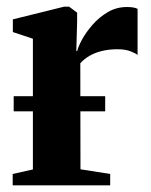

<svg xmlns="http://www.w3.org/2000/svg" viewBox="-20 -555 452 575"><path d="M18 0V-34L78.5 -47.5V-439L18.5 -459V-497L172 -535H187L211 -517V-491L208.5 -401.5L211.5 -403Q214.5 -416 226.2 -437.5Q238 -459 257.5 -481.2Q277 -503.5 303 -518.8Q329 -534 360 -534Q372 -534 379.8 -532.5Q387.5 -531 392 -528.5V-390.5Q385 -396 369.8 -401.8Q354.5 -407.5 332 -407.5Q307 -407.5 286 -402.5Q265 -397.5 248.8 -388.2Q232.5 -379 220.5 -365.5L221 -48L310 -34V0ZM295 -267V-221.5H21V-267Z"/></svg>

Font: Merriweather 96pt
Style: Bold
Weight: 700
Version: Version 2.100